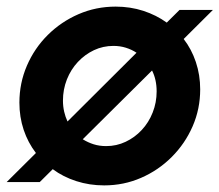

<svg xmlns="http://www.w3.org/2000/svg" viewBox="-29 -551 664 581"><path d="M286.3 10Q241.7 10 201.9 -2.9Q162 -15.7 130.6 -39.1L91.2 0H-8.9L79.7 -88Q55.6 -119.4 42.6 -158.2Q29.7 -197 29.7 -240.4Q29.7 -299.6 52.5 -352.4Q75.3 -405.2 115.6 -445.2Q156 -485.3 208.8 -508.2Q261.6 -531 320.9 -531Q365.2 -531 404.7 -518.2Q444.2 -505.3 475.6 -482.6L514.3 -521H615.3L526.8 -433Q550.6 -402.3 563.7 -363.2Q576.8 -324 576.8 -280.6Q576.8 -221.4 554 -169Q531.2 -116.6 490.8 -76.1Q450.5 -35.7 398 -12.9Q345.6 10 286.3 10ZM175.3 -183.4 384.1 -391.4Q369.5 -401.1 351.8 -406.6Q334.1 -412.1 314.3 -412.1Q282.9 -412.1 255.4 -399.2Q227.9 -386.2 206.6 -363.5Q185.4 -340.8 173.4 -310.6Q161.5 -280.3 161.5 -246.6Q161.5 -229.3 165.1 -213.3Q168.8 -197.2 175.3 -183.4ZM292.2 -108.9Q323.6 -108.9 351.1 -121.9Q378.6 -134.8 399.8 -157.5Q421.1 -180.2 433 -210.5Q445 -240.7 445 -274.4Q445 -292.4 441.5 -308.1Q438.1 -323.8 431.1 -337.7L221.4 -129.6Q236.9 -119.9 254.4 -114.4Q271.9 -108.9 292.2 -108.9Z"/></svg>

Font: Red Hat Display VF
Style: Italic
Weight: 300
Italic angle: -12°
Designer: Pentagram, MCKL
Foundry: Pentagram, MCKL
Version: Version 1.023